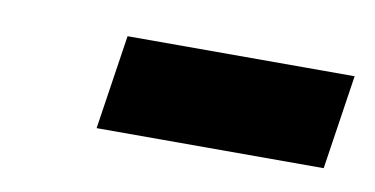

<svg xmlns="http://www.w3.org/2000/svg" viewBox="-30 -815 416 213"><g transform="rotate(10 178.5 -709.0)"><path d="M340.8 -655.8H85L101.1 -762.2H356.9Z"/></g></svg>

Font: Fira Sans Compressed
Style: Bold Italic
Weight: 700
Width: 3
Italic angle: -8°
Designer: Carrois Corporate & Edenspiekermann AG
Foundry: Carrois Corporate GbR & Edenspiekermann AG
Version: Version 4.203;PS 004.203;hotconv 1.0.88;makeotf.lib2.5.64775